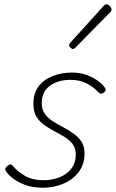

<svg xmlns="http://www.w3.org/2000/svg" viewBox="-20 -858 541 897"><path d="M180 19Q132 19 96.5 5.5Q61 -8 38.5 -26Q16 -44 8 -58Q3 -66 5.5 -72Q8 -78 15 -83Q23 -90 29 -90Q35 -90 40 -83Q61 -57 96.5 -36.5Q132 -16 183 -16Q223 -16 257.5 -29.5Q292 -43 313 -70Q334 -97 334 -136Q334 -165 320 -184Q306 -203 283.5 -217Q261 -231 235 -244.5Q209 -258 186.5 -274Q164 -290 150 -313.5Q136 -337 136 -373Q136 -422 160 -454Q184 -486 225.5 -502.5Q267 -519 316 -519Q356 -519 388 -506.5Q420 -494 441 -477.5Q462 -461 471 -447Q475 -440 473 -435Q471 -430 463 -424Q457 -420 451 -420.5Q445 -421 440 -427Q414 -454 382.5 -469.5Q351 -485 309 -485Q252 -485 213.5 -457.5Q175 -430 175 -375Q175 -346 189.5 -326Q204 -306 227 -291.5Q250 -277 275.5 -263.5Q301 -250 323.5 -234Q346 -218 360.5 -196.5Q375 -175 375 -141Q375 -91 348 -55Q321 -19 276.5 0Q232 19 180 19ZM320 -629Q316 -629 309.5 -635Q303 -641 303 -646Q303 -649 304 -652Q305 -655 309 -659L463 -829Q467 -834 470.5 -836Q474 -838 478 -838Q483 -838 488.5 -834Q494 -830 497.5 -824.5Q501 -819 501 -814Q501 -811 500 -808Q499 -805 495 -801L333 -636Q326 -629 320 -629Z"/></svg>

Font: Playwrite CO Thin
Style: Regular
Weight: 250
Version: Version 1.002